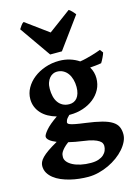

<svg xmlns="http://www.w3.org/2000/svg" viewBox="-143 -821 813 1136"><g transform="rotate(-15 263.5 -253.0)"><path d="M322.3 -293Q322.3 -316.9 316.4 -338.4Q310.5 -359.9 299.3 -375.7Q288.1 -391.6 271.2 -400.9Q254.4 -410.2 232.4 -410.2Q220.2 -410.2 208.5 -404.8Q196.8 -399.4 187.3 -388.4Q177.7 -377.4 171.9 -360.8Q166 -344.2 166 -321.8Q166 -297.4 171.1 -276.1Q176.3 -254.9 187.3 -239.3Q198.2 -223.6 215.3 -214.4Q232.4 -205.1 255.9 -205.1Q270 -205.1 282.2 -210.4Q294.4 -215.8 303.2 -226.6Q312 -237.3 317.1 -253.9Q322.3 -270.5 322.3 -293ZM277.3 26.4Q229.5 20 189.9 10.3Q170.9 24.4 160.4 35.9Q149.9 47.4 144.5 56.4Q139.2 65.4 137.9 73.2Q136.7 81.1 136.7 87.9Q136.7 103 147.9 116.7Q159.2 130.4 179.4 140.9Q199.7 151.4 227.8 157.5Q255.9 163.6 289.1 163.6Q316.4 163.6 335.7 157Q355 150.4 367.2 139.4Q379.4 128.4 385 114.5Q390.6 100.6 390.6 86.4Q390.6 78.6 386.7 70.1Q382.8 61.5 370.8 53.5Q358.9 45.4 336.7 38.3Q314.5 31.2 277.3 26.4ZM449.2 -313Q449.2 -275.4 432.9 -244.4Q416.5 -213.4 388.4 -191.2Q360.4 -168.9 323 -156.5Q285.6 -144 243.7 -144H237.8Q220.7 -127.4 216.8 -117.9Q212.9 -108.4 212.9 -105.5Q212.9 -101.6 215.1 -97.9Q217.3 -94.2 227.5 -90.3Q237.8 -86.4 259 -82.3Q280.3 -78.1 318.4 -73.2Q377 -65.4 415.5 -55.4Q454.1 -45.4 476.8 -31Q499.5 -16.6 508.5 2.9Q517.6 22.5 517.6 48.8Q517.6 70.8 506.8 93.3Q496.1 115.7 477.5 137Q459 158.2 433.6 176.8Q408.2 195.3 378.7 209.2Q349.1 223.1 316.9 231.2Q284.7 239.3 252.4 239.3Q226.1 239.3 197.5 236.1Q168.9 232.9 141.4 226.1Q113.8 219.2 89.1 208.7Q64.5 198.2 45.7 183.3Q26.9 168.5 15.9 149.7Q4.9 130.9 4.9 106.9Q4.9 95.2 10.3 83Q15.6 70.8 29.1 56.9Q42.5 43 65.7 26.9Q88.9 10.7 124.5 -9.3Q97.7 -20 83.5 -31.7Q69.3 -43.5 69.3 -55.2Q69.3 -66.9 91.8 -93.5Q114.3 -120.1 164.1 -154.3Q136.2 -162.1 113 -175Q89.8 -188 73.5 -205.8Q57.1 -223.6 48.1 -245.8Q39.1 -268.1 39.1 -293.9Q39.1 -329.6 57.1 -361.6Q75.2 -393.6 105.5 -417.2Q135.7 -440.9 176 -454.8Q216.3 -468.8 261.2 -468.8Q296.9 -468.8 327.4 -459.2Q357.9 -449.7 382.3 -433.1Q401.9 -436 420.9 -440.7Q439.9 -445.3 457 -450.4Q474.1 -455.6 488.3 -460.2Q502.4 -464.8 512.2 -468.8L526.9 -449.2Q525.9 -444.3 522.7 -436.8Q519.5 -429.2 515.6 -420.9Q511.7 -412.6 507.3 -404.5Q502.9 -396.5 499 -390.6Q482.9 -388.2 466.3 -386Q449.7 -383.8 429.7 -382.8Q449.2 -350.6 449.2 -313ZM293 -518.6H221.2L88.4 -708.5Q94.2 -717.8 102.5 -729.5Q110.8 -741.2 119.1 -745.1L257.8 -643.6L395 -745.1Q398.9 -743.2 403.8 -739Q408.7 -734.9 413.8 -729.5Q418.9 -724.1 423.6 -718.5Q428.2 -712.9 431.6 -708.5Z"/></g></svg>

Font: Gentium Book Basic
Style: Bold
Weight: 700
Designer: J. Victor Gaultney and Annie Olsen
Foundry: SIL International
Version: Version 1.102; 2013; Maintenance release